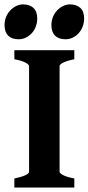

<svg xmlns="http://www.w3.org/2000/svg" viewBox="-35 -840 396 860"><path d="M29.3 0V-40.5Q62.5 -47.4 78.9 -55.4Q95.2 -63.5 95.2 -70.3V-544.4Q95.2 -550.3 79.8 -559.1Q64.5 -567.9 29.3 -574.7V-615.2H297.9V-574.7Q264.6 -567.9 248.3 -559.6Q231.9 -551.3 231.9 -544.4V-70.3Q231.9 -64.5 247.3 -55.9Q262.7 -47.4 297.9 -40.5V0ZM341.8 -756.8Q341.8 -737.8 335.2 -720.7Q328.6 -703.6 317.1 -691.2Q305.7 -678.7 290.5 -671.4Q275.4 -664.1 258.8 -664.1Q228 -664.1 211.7 -680.2Q195.3 -696.3 195.3 -727.5Q195.3 -747.1 202.1 -763.9Q209 -780.8 220.7 -793.2Q232.4 -805.7 247.3 -813Q262.2 -820.3 278.3 -820.3Q307.6 -820.3 324.7 -804.7Q341.8 -789.1 341.8 -756.8ZM131.8 -756.8Q131.8 -737.8 125.2 -720.7Q118.7 -703.6 107.2 -691.2Q95.7 -678.7 80.6 -671.4Q65.4 -664.1 48.8 -664.1Q18.1 -664.1 1.7 -680.2Q-14.6 -696.3 -14.6 -727.5Q-14.6 -747.1 -7.8 -763.9Q-1 -780.8 10.7 -793.2Q22.5 -805.7 37.4 -813Q52.2 -820.3 68.4 -820.3Q97.7 -820.3 114.7 -804.7Q131.8 -789.1 131.8 -756.8Z"/></svg>

Font: Gentium Book Basic
Style: Bold
Weight: 700
Designer: J. Victor Gaultney and Annie Olsen
Foundry: SIL International
Version: Version 1.102; 2013; Maintenance release